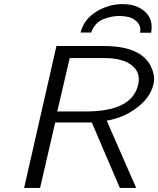

<svg xmlns="http://www.w3.org/2000/svg" viewBox="-20 -918 774 939"><path d="M373 -759H374Q390 -823 450.5 -860.5Q511 -898 580 -898Q648 -898 689.5 -860.5Q731 -823 719 -758H665Q671 -789 652 -809Q633 -829 610 -834.5Q587 -840 563 -840Q547 -840 530 -837Q513 -834 491 -826.5Q469 -819 451.5 -801.5Q434 -784 426 -759ZM98 1 256 -693H488Q694 -693 729 -564Q738 -534 730 -504Q715 -441 650 -391.5Q585 -342 502 -328Q518 -290 578.5 -153Q639 -16 646 1H566L429 -319H250L176 1ZM260 -373H402Q625 -373 656 -504Q669 -564 624 -599Q579 -634 491 -634H321Z"/></svg>

Font: Coval
Style: ExtraLight Italic
Weight: 200
Foundry: Context Ltd
Version: Version 001.000